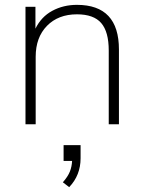

<svg xmlns="http://www.w3.org/2000/svg" viewBox="-20 -512 593 791"><path d="M85 0V-484H126V-394Q150 -443 195.5 -467.5Q241 -492 297 -492Q470 -492 470 -308V0H428V-304Q428 -381 397 -417Q366 -453 297 -453Q220 -453 173.5 -405.5Q127 -358 127 -278V0ZM265 259 239 239Q260 215 268 194.5Q276 174 277 151H242V86H312V140Q312 210 265 259Z"/></svg>

Font: Nunito Sans ExtraLight
Style: Regular
Weight: 200
Designer: Vernon Adams
Foundry: Vernon Adams
Version: Version 3.006; ttfautohint (v1.8.3)